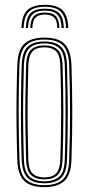

<svg xmlns="http://www.w3.org/2000/svg" viewBox="-20 -760 363 786"><path d="M163.5 -740.2Q213.5 -740.2 235.8 -718.1Q258 -696 259.5 -645.2H250.2Q249 -691.8 228.9 -712Q208.8 -732.2 163.5 -732.2Q118.5 -732.2 98.4 -712Q78.2 -691.8 76.8 -645.2H67.8Q69.2 -696 91.5 -718.1Q113.8 -740.2 163.5 -740.2ZM163.5 -724.5Q204 -724.5 222.1 -706.1Q240.2 -687.8 241.2 -645.2H232.2Q231.2 -683.2 215.2 -699.9Q199.2 -716.5 163.5 -716.5Q127.8 -716.5 111.9 -699.9Q96 -683.2 95 -645.2H86Q87 -687.8 105 -706.1Q123 -724.5 163.5 -724.5ZM163.5 -708.5Q194.8 -708.5 208.5 -693.9Q222.2 -679.2 223 -645.2H214.8Q214.5 -674.8 202.4 -687.6Q190.2 -700.5 163.5 -700.5Q137.2 -700.5 125.1 -687.6Q113 -674.8 112.5 -645.2H104Q104.8 -679.2 118.6 -693.9Q132.5 -708.5 163.5 -708.5ZM161.5 6Q104.2 6 78.4 -20.2Q52.5 -46.5 50.8 -105.5Q48.5 -172.2 47.8 -235.8Q47 -299.2 47.8 -363.2Q48.5 -427.2 50.8 -494.8Q53 -557.2 80.6 -581.6Q108.2 -606 161.5 -606Q219.5 -606 244.9 -579.5Q270.2 -553 272.5 -493.8Q275.8 -394.2 275.9 -300Q276 -205.8 272.5 -104.8Q270.2 -42.8 242.8 -18.4Q215.2 6 161.5 6ZM161.5 -2Q209.2 -2 235.2 -23.9Q261.2 -45.8 263.2 -104.8Q266.8 -206 266.8 -298.9Q266.8 -391.8 263.2 -493.2Q261.8 -547.5 238.8 -572.8Q215.8 -598 161.5 -598Q110.8 -598 86.1 -574.2Q61.5 -550.5 59.5 -492.2Q57.5 -432.2 56.8 -369.8Q56 -307.2 56.8 -241.4Q57.5 -175.5 59.8 -105Q61.5 -46.5 87.2 -24.2Q113 -2 161.5 -2ZM161.5 -9.8Q113.8 -9.8 92.1 -32.6Q70.5 -55.5 68.8 -107.5Q66.8 -167.2 66 -230.9Q65.2 -294.5 65.9 -360.2Q66.5 -426 68.8 -492.5Q70.5 -546.5 93 -568.4Q115.5 -590.2 161.5 -590.2Q206.2 -590.2 229.4 -569.1Q252.5 -548 254.2 -494.2Q256.2 -429.5 257 -366.1Q257.8 -302.8 257.1 -238.5Q256.5 -174.2 254.2 -107Q252.8 -53.5 230.2 -31.6Q207.8 -9.8 161.5 -9.8ZM161.5 -17.8Q203 -17.8 223.4 -37.8Q243.8 -57.8 245.2 -107.2Q248.2 -195.2 248.5 -292.2Q248.8 -389.2 245.2 -492Q243.8 -542.2 223.2 -562.2Q202.8 -582.2 161.5 -582.2Q120 -582.2 99.8 -562Q79.5 -541.8 77.8 -492.2Q76 -434 75.1 -371.5Q74.2 -309 74.9 -242.9Q75.5 -176.8 77.8 -107.2Q79.5 -56.8 100.4 -37.2Q121.2 -17.8 161.5 -17.8ZM161.5 -25.8Q126.2 -25.8 107.2 -43.2Q88.2 -60.8 86.8 -107.5Q84.8 -172.5 84 -235.6Q83.2 -298.8 84 -362.4Q84.8 -426 86.8 -491.8Q88.2 -536.8 106.2 -555.5Q124.2 -574.2 161.5 -574.2Q197 -574.2 215.9 -556.6Q234.8 -539 236.2 -492Q239.2 -397.2 239.4 -300.5Q239.5 -203.8 236.2 -107.8Q234.8 -62.2 216.5 -44Q198.2 -25.8 161.5 -25.8ZM161.5 -33.8Q195 -33.8 210.4 -51Q225.8 -68.2 227 -108Q230 -199 230.2 -293.6Q230.5 -388.2 227 -491.8Q225.8 -534 209.5 -550.1Q193.2 -566.2 161.5 -566.2Q128 -566.2 112.6 -548.8Q97.2 -531.2 96 -491.2Q94 -426.5 93.2 -364.4Q92.5 -302.2 93.2 -239.1Q94 -176 96 -107.8Q97.2 -65.8 113.6 -49.8Q130 -33.8 161.5 -33.8Z"/></svg>

Font: Big Shoulders Inline Display Thin Light
Style: Regular
Weight: 300
Version: Version 2.002